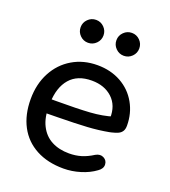

<svg xmlns="http://www.w3.org/2000/svg" viewBox="-129 -788 792 892"><g transform="rotate(20 266.5 -341.5)"><path d="M33.4 -242.5Q33.4 -316.9 64 -374.5Q94.6 -432.1 148.9 -464.3Q203.1 -496.4 272.3 -496.4Q337.8 -496.4 388.8 -468.1Q439.8 -439.7 468 -389.7Q496.3 -339.7 496.3 -278.8Q496.3 -261.4 489.6 -251Q482.9 -240.7 471.1 -235.1Q459.2 -229.5 440.1 -225L429.8 -222.7Q381.2 -213.5 325.3 -210.1Q269.3 -206.7 179.1 -205.5Q143.2 -205.5 106.3 -204.5L108 -274H150.8Q251.3 -274 313.6 -278Q375.9 -282 426.9 -298.3L410.6 -285Q412.4 -347.7 373.6 -383.9Q334.7 -420 271.9 -420Q201.4 -420 164.1 -376.9Q126.8 -333.7 124.6 -256.6L124.2 -244.1Q122.7 -184.6 143 -144.6Q163.2 -104.5 200.1 -85.1Q237 -65.6 286.7 -65.6Q318.3 -65.6 346.2 -73.9Q374.2 -82.2 404.1 -101.3Q425.5 -113.4 443.6 -103.8Q461.7 -94.2 462.4 -73.9Q463.2 -53.6 441.1 -38.6Q410.4 -16 369.1 -3.4Q327.8 9.3 286.1 9.3Q207.9 9.3 150.7 -21.4Q93.6 -52 63.5 -108.6Q33.4 -165.3 33.4 -242.5ZM137.3 -635.5Q137.3 -658.8 154 -675.3Q170.6 -691.9 193.9 -691.9Q217.3 -691.9 233.8 -675.3Q250.4 -658.6 250.4 -635.3Q250.4 -612 233.8 -595.4Q217.1 -578.8 193.8 -578.8Q170.5 -578.8 153.9 -595.5Q137.3 -612.1 137.3 -635.5ZM314.2 -635.5Q314.2 -658.8 330.9 -675.3Q347.5 -691.9 370.9 -691.9Q394.2 -691.9 410.8 -675.3Q427.3 -658.6 427.3 -635.3Q427.3 -612 410.7 -595.4Q394 -578.8 370.7 -578.8Q347.4 -578.8 330.8 -595.5Q314.2 -612.1 314.2 -635.5Z"/></g></svg>

Font: SN Pro Thin
Style: Regular
Weight: 200
Designer: Tobias Whetton
Foundry: Supernotes
Version: Version 1.003;Glyphs 3.3 (3324)